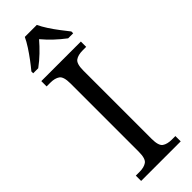

<svg xmlns="http://www.w3.org/2000/svg" viewBox="-304 -951 971 971"><g transform="rotate(-45 181.0 -465.5)"><path d="M39 0V-38H66Q98 -38 116.5 -51Q135 -64 135 -113V-601Q135 -650 116.5 -663Q98 -676 66 -676H39V-714H322V-676H297Q264 -676 245.5 -663Q227 -650 227 -601V-113Q227 -64 245.5 -51Q264 -38 297 -38H322V0ZM38 -784Q54 -803 73.5 -829Q93 -855 110.5 -882Q128 -909 138 -931H224Q234 -909 251.5 -882Q269 -855 289 -829Q309 -803 324 -784V-771H288Q227 -817 181 -872Q158 -845 131 -819Q104 -793 74 -771H38Z"/></g></svg>

Font: Noto Serif Hentaigana
Style: Regular
Weight: 400
Designer: Kazuhiro Yamada
Foundry: nipponia
Version: Version 1.000; ttfautohint (v1.8.4.7-5d5b)